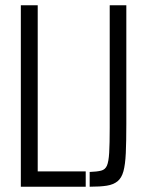

<svg xmlns="http://www.w3.org/2000/svg" viewBox="-20 -708 554 728"><path d="M59 0V-688H123V-58H305V0ZM320 0V-56Q348 -57 363.5 -61Q379 -65 385.5 -80Q392 -95 394 -129Q396 -163 396 -223V-688H459V-239Q459 -171 457 -127.5Q455 -84 448 -58.5Q441 -33 425.5 -20.5Q410 -8 385 -4Q360 0 320 0Z"/></svg>

Font: Saira ExtraCondensed
Style: Regular
Weight: 400
Width: 2
Designer: Hector Gatti with collaboration of the Omnibus-Type team
Foundry: Omnibus-Type
Version: Version 1.101